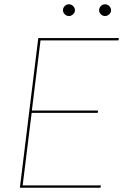

<svg xmlns="http://www.w3.org/2000/svg" viewBox="-20 -878 580 898"><path d="M73 0ZM536 -700 534 -689H169.5L129 -361H439L437 -350H128L86 -11H452L450 0H73L159 -700ZM330.5 -830Q330.5 -819.5 321.8 -811.2Q313 -803 302.5 -803Q291 -803 282.8 -811.2Q274.5 -819.5 274.5 -830Q274.5 -841.5 282.8 -849.8Q291 -858 302.5 -858Q313 -858 321.8 -849.8Q330.5 -841.5 330.5 -830ZM499.5 -830Q499.5 -819.5 490.8 -811.2Q482 -803 471.5 -803Q460 -803 451.8 -811.2Q443.5 -819.5 443.5 -830Q443.5 -841.5 451.8 -849.8Q460 -858 471.5 -858Q482 -858 490.8 -849.8Q499.5 -841.5 499.5 -830Z"/></svg>

Font: Lato Hairline
Style: Italic
Weight: 100
Italic angle: -7°
Designer: Lukasz Dziedzic
Foundry: tyPoland Lukasz Dziedzic
Version: Version 2.007; 2014-02-27